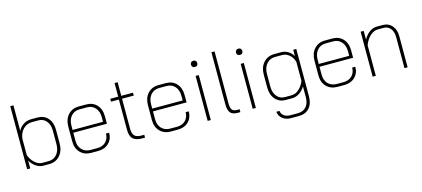

<svg xmlns="http://www.w3.org/2000/svg" viewBox="-67 -1277 4525 2058"><g transform="rotate(-15 2196.0 -248.5)"><path d="M122 -86V0H88V-700H123V-417Q144 -459 183.5 -483Q223 -507 269 -507H339Q410 -507 453 -458.5Q496 -410 496 -330V-179Q496 -95 450.5 -43.5Q405 8 331 8H262Q224 8 185.5 -18Q147 -44 122 -86ZM331 -24Q390 -24 425.5 -66.5Q461 -109 461 -179V-330Q461 -395 427.5 -435Q394 -475 339 -475H271Q211 -475 170.5 -434Q130 -393 123 -327V-148Q139 -99 178.5 -61.5Q218 -24 262 -24Z M632 -161V-327Q632 -408 677.5 -457.5Q723 -507 797 -507H879Q952 -507 996 -459Q1040 -411 1040 -331V-250H667V-161Q667 -99 703 -61.5Q739 -24 798 -24H874Q932 -24 967.5 -59Q1003 -94 1003 -151H1038Q1038 -80 992.5 -36Q947 8 874 8H798Q723 8 677.5 -38.5Q632 -85 632 -161ZM1005 -281V-331Q1005 -396 970.5 -435.5Q936 -475 879 -475H797Q738 -475 702.5 -434.5Q667 -394 667 -327V-281Z M1231 -134V-467H1144V-499H1232V-650H1266V-499H1396V-467H1266V-134Q1266 -79 1288.5 -55.5Q1311 -32 1364 -32H1396V0H1368Q1294 0 1262.5 -31Q1231 -62 1231 -134Z M1516 -161V-327Q1516 -408 1561.5 -457.5Q1607 -507 1681 -507H1763Q1836 -507 1880 -459Q1924 -411 1924 -331V-250H1551V-161Q1551 -99 1587 -61.5Q1623 -24 1682 -24H1758Q1816 -24 1851.5 -59Q1887 -94 1887 -151H1922Q1922 -80 1876.5 -36Q1831 8 1758 8H1682Q1607 8 1561.5 -38.5Q1516 -85 1516 -161ZM1889 -281V-331Q1889 -396 1854.5 -435.5Q1820 -475 1763 -475H1681Q1622 -475 1586.5 -434.5Q1551 -394 1551 -327V-281Z M2074 -628Q2074 -644 2083.5 -653.5Q2093 -663 2109 -663Q2125 -663 2134.5 -653.5Q2144 -644 2144 -628Q2144 -612 2134.5 -602.5Q2125 -593 2109 -593Q2093 -593 2083.5 -602.5Q2074 -612 2074 -628ZM2091 -499H2126V0H2091Z M2320 -123V-700H2355V-123Q2355 -74 2370.5 -53Q2386 -32 2423 -32H2454V0H2423Q2368 0 2344 -28.5Q2320 -57 2320 -123Z M2574 -628Q2574 -644 2583.5 -653.5Q2593 -663 2609 -663Q2625 -663 2634.5 -653.5Q2644 -644 2644 -628Q2644 -612 2634.5 -602.5Q2625 -593 2609 -593Q2593 -593 2583.5 -602.5Q2574 -612 2574 -628ZM2591 -499H2626V0H2591Z M2827 96H2862Q2866 130 2893.5 150.5Q2921 171 2963 171H3047Q3106 171 3139.5 132.5Q3173 94 3173 26V-93Q3148 -51 3110 -25.5Q3072 0 3031 0H2957Q2886 0 2843 -49.5Q2800 -99 2800 -181V-321Q2800 -405 2846 -456Q2892 -507 2967 -507H3045Q3083 -507 3118 -486Q3153 -465 3174 -429V-499H3208V26Q3208 109 3165.5 156Q3123 203 3047 203H2963Q2906 203 2869 173.5Q2832 144 2827 96ZM3029 -32Q3079 -32 3118 -70.5Q3157 -109 3173 -155V-364Q3160 -413 3124.5 -444Q3089 -475 3045 -475H2967Q2908 -475 2871.5 -432.5Q2835 -390 2835 -321V-181Q2835 -114 2868.5 -73Q2902 -32 2957 -32Z M3364 -161V-327Q3364 -408 3409.5 -457.5Q3455 -507 3529 -507H3611Q3684 -507 3728 -459Q3772 -411 3772 -331V-250H3399V-161Q3399 -99 3435 -61.5Q3471 -24 3530 -24H3606Q3664 -24 3699.5 -59Q3735 -94 3735 -151H3770Q3770 -80 3724.5 -36Q3679 8 3606 8H3530Q3455 8 3409.5 -38.5Q3364 -85 3364 -161ZM3737 -281V-331Q3737 -396 3702.5 -435.5Q3668 -475 3611 -475H3529Q3470 -475 3434.5 -434.5Q3399 -394 3399 -327V-281Z M3922 -499H3956V-402Q3984 -453 4023 -480Q4062 -507 4105 -507H4171Q4233 -507 4271.5 -462.5Q4310 -418 4310 -345V0H4275V-345Q4275 -403 4246.5 -439Q4218 -475 4171 -475H4105Q4062 -475 4021 -438Q3980 -401 3957 -340V0H3922Z"/></g></svg>

Font: Bai Jamjuree ExtraLight
Style: Regular
Weight: 275
Designer: Katatrad Aksorn Co.,Ltd.
Foundry: Cadson Demak Co.,Ltd.
Version: Version 1.000; ttfautohint (v1.6)